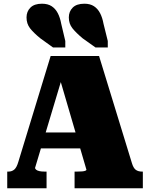

<svg xmlns="http://www.w3.org/2000/svg" viewBox="-20 -1015 809 1035"><path d="M538 -887 561 -794V-759H495L426 -808Q390 -838 370.5 -862.5Q351 -887 351 -921Q351 -953 372 -974Q393 -995 435 -995Q466 -995 486.5 -981.5Q507 -968 519.5 -944Q532 -920 538 -887ZM310 -887 332 -794V-759H266L198 -808Q161 -838 142 -862.5Q123 -887 123 -921Q123 -953 144 -974Q165 -995 206 -995Q238 -995 258.5 -981.5Q279 -968 291.5 -944Q304 -920 310 -887ZM171 -301H438L442 -215H169ZM288 -640 319 -610 169 -110Q169 -105 175 -100Q181 -95 192.5 -92.5Q204 -90 221 -90H231V0H19V-90H25Q44 -90 57 -101Q70 -112 79 -143L253 -713H514L691 -136Q699 -109 712 -99.5Q725 -90 746 -90H750V0H382V-90H394Q411 -90 422.5 -91Q434 -92 440 -94.5Q446 -97 446 -100Z"/></svg>

Font: Roboto Serif Black
Style: Regular
Weight: 900
Designer: Greg Gazdowicz
Foundry: Commercial Type
Version: Version 1.008